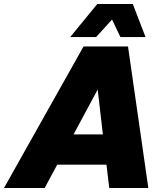

<svg xmlns="http://www.w3.org/2000/svg" viewBox="-59 -943 839 963"><path d="M-39 0 360 -710H583L685 0H489L475 -117H228L165 0ZM431 -494 310 -269H457ZM293 -757 429 -923H607L671 -757H545L503 -845L423 -757Z"/></svg>

Font: Geist Black
Style: Italic
Weight: 900
Italic angle: -12°
Designer: Basement.studio, Andrés Briganti, Mateo Zaragoza
Foundry: Basement.studio, Vercel, Andrés Briganti, Guido Ferreyra, Mateo Zaragoza
Version: Version 1.500; ttfautohint (v1.8.4.7-5d5b)